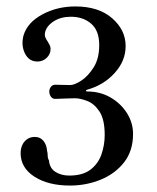

<svg xmlns="http://www.w3.org/2000/svg" viewBox="-20 -758 487 596"><path d="M197 -182Q130 -182 87 -209.5Q44 -237 44 -283Q44 -305 56.5 -319Q69 -333 88 -333Q105 -333 115 -320.5Q125 -308 126 -290Q128 -284 128 -275.5Q128 -267 132 -260Q134 -236 152 -224.5Q170 -213 195 -213Q237 -213 261 -231.5Q285 -250 295 -279Q305 -308 305 -339Q305 -387 289 -411.5Q273 -436 251 -444.5Q229 -453 212 -453Q197 -453 177.5 -452Q158 -451 151 -451Q143 -451 138 -458Q133 -465 133 -474Q133 -482 138 -488.5Q143 -495 152 -495Q160 -495 173.5 -494.5Q187 -494 198 -494Q211 -494 232 -507.5Q253 -521 270.5 -548.5Q288 -576 288 -618Q288 -663 263 -684.5Q238 -706 200 -706Q169 -706 147 -692Q125 -678 120 -658Q118 -648 121 -641.5Q124 -635 128 -629Q131 -624 134 -618.5Q137 -613 137 -606Q137 -590 125 -578.5Q113 -567 96 -567Q70 -567 57.5 -592Q45 -617 53 -648Q65 -688 111 -713Q157 -738 214 -738Q286 -738 328 -701.5Q370 -665 370 -615Q370 -569 336 -531.5Q302 -494 252 -480Q247 -479 247 -476.5Q247 -474 251 -474Q291 -474 323 -455.5Q355 -437 374 -407Q393 -377 393 -342Q393 -290 365.5 -254.5Q338 -219 293 -200.5Q248 -182 197 -182Z"/></svg>

Font: Zen Old Mincho SemiBold
Style: Regular
Weight: 600
Version: Version 1.500